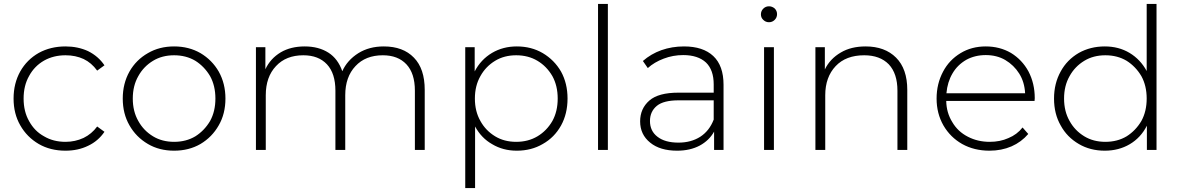

<svg xmlns="http://www.w3.org/2000/svg" viewBox="-20 -762 6004 976"><path d="M313 4Q236 4 177 -30Q117 -65 83 -125Q49 -184 49 -261Q49 -338 83 -399Q117 -459 177 -493Q237 -526 313 -526Q376 -526 428 -502Q480 -476 511 -430L474 -403Q445 -443 405 -462Q364 -481 313 -481Q252 -481 204 -454Q155 -426 128 -376Q100 -327 100 -261Q100 -195 128 -146Q156 -95 204 -69Q251 -41 313 -41Q362 -41 405 -61Q446 -81 474 -119L511 -92Q479 -45 428 -21Q377 4 313 4Z M732 -30Q672 -65 638 -125Q604 -184 604 -261Q604 -337 638 -398Q672 -458 732 -492Q790 -526 865 -526Q940 -526 999 -492Q1058 -457 1092 -398Q1126 -337 1126 -261Q1126 -184 1092 -125Q1058 -65 999 -30Q940 4 865 4Q790 4 732 -30ZM973 -69Q1019 -98 1048 -147Q1075 -196 1075 -261Q1075 -326 1048 -375Q1019 -424 973 -453Q926 -481 865 -481Q804 -481 758 -453Q710 -424 683 -375Q655 -326 655 -261Q655 -196 683 -147Q710 -98 758 -69Q804 -41 865 -41Q926 -41 973 -69Z M1931 -526Q2029 -526 2084 -469Q2139 -413 2139 -305V0H2089V-301Q2089 -389 2046 -435Q2003 -481 1926 -481Q1838 -481 1787 -426Q1735 -371 1735 -278V0H1685V-301Q1685 -389 1642 -435Q1599 -481 1522 -481Q1434 -481 1383 -426Q1331 -371 1331 -278V0H1281V-522H1329V-410Q1354 -464 1407 -496Q1458 -526 1529 -526Q1600 -526 1650 -494Q1698 -463 1720 -400Q1745 -456 1802 -492Q1857 -526 1931 -526Z M2607 -526Q2681 -526 2739 -492Q2798 -457 2832 -398Q2865 -338 2865 -261Q2865 -184 2832 -124Q2798 -63 2739 -30Q2681 4 2607 4Q2537 4 2482 -29Q2427 -60 2395 -119V194H2345V-522H2393V-399Q2424 -459 2481 -493Q2537 -526 2607 -526ZM2788 -147Q2815 -196 2815 -261Q2815 -326 2788 -375Q2759 -425 2712 -453Q2665 -481 2604 -481Q2543 -481 2497 -453Q2449 -424 2422 -375Q2394 -326 2394 -261Q2394 -196 2422 -147Q2449 -98 2497 -69Q2543 -41 2604 -41Q2665 -41 2712 -69Q2759 -97 2788 -147Z M3020 0V-742H3070V0Z M3457 -526Q3554 -526 3606 -477Q3658 -428 3658 -331V0H3610V-93Q3585 -48 3537 -22Q3488 4 3422 4Q3335 4 3285 -37Q3234 -78 3234 -145Q3234 -210 3281 -251Q3327 -291 3429 -291H3608V-333Q3608 -406 3569 -444Q3528 -482 3453 -482Q3401 -482 3354 -464Q3306 -446 3273 -416L3248 -452Q3289 -488 3342 -507Q3396 -526 3457 -526ZM3429 -37Q3493 -37 3540 -67Q3586 -97 3608 -154V-252H3430Q3353 -252 3319 -224Q3284 -195 3284 -147Q3284 -96 3322 -67Q3360 -37 3429 -37Z M3864 0V-522H3914V0ZM3860 -661Q3848 -672 3848 -689Q3848 -706 3860 -718Q3872 -730 3889 -730Q3905 -730 3918 -719Q3930 -707 3930 -690Q3930 -673 3918 -661Q3906 -649 3889 -649Q3872 -649 3860 -661Z M4380 -526Q4478 -526 4535 -469Q4592 -412 4592 -305V0H4542V-301Q4542 -388 4498 -435Q4453 -481 4373 -481Q4280 -481 4228 -426Q4175 -370 4175 -278V0H4125V-522H4173V-409Q4199 -463 4254 -495Q4306 -526 4380 -526Z M5240 -263 5239 -249H4790Q4791 -189 4821 -141Q4849 -93 4900 -67Q4950 -41 5011 -41Q5064 -41 5106 -60Q5150 -78 5178 -114L5207 -81Q5172 -40 5122 -18Q5071 4 5010 4Q4932 4 4871 -30Q4811 -64 4776 -124Q4741 -185 4741 -261Q4741 -336 4774 -398Q4805 -457 4863 -492Q4919 -526 4991 -526Q5062 -526 5119 -493Q5176 -458 5208 -399Q5240 -338 5240 -263ZM4991 -482Q4936 -482 4892 -458Q4847 -432 4822 -389Q4796 -345 4791 -288H5191Q5188 -345 5161 -388Q5134 -431 5090 -457Q5047 -482 4991 -482Z M5809 -742H5859V0H5810V-123Q5779 -62 5723 -29Q5667 4 5596 4Q5522 4 5464 -30Q5404 -65 5372 -124Q5338 -183 5338 -261Q5338 -338 5372 -399Q5404 -458 5464 -493Q5523 -526 5596 -526Q5667 -526 5722 -493Q5777 -460 5809 -401ZM5707 -69Q5753 -98 5782 -147Q5809 -196 5809 -261Q5809 -326 5782 -375Q5753 -424 5707 -453Q5660 -481 5599 -481Q5538 -481 5492 -453Q5444 -424 5417 -375Q5389 -326 5389 -261Q5389 -196 5417 -147Q5444 -98 5492 -69Q5538 -41 5599 -41Q5660 -41 5707 -69Z"/></svg>

Font: Montserrat Light Alt1
Style: Light
Weight: 500
Designer: Differentunic
Foundry: Julieta Ulanovsky
Version: 0.1